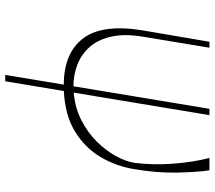

<svg xmlns="http://www.w3.org/2000/svg" viewBox="-63 -522 818 732"><g transform="rotate(90 346.0 -156.0)"><path d="M139.2 -545.5H161.9L120.7 -296.9Q108 -224.1 119.3 -172.6Q130.7 -121.1 158.9 -89.1Q187.1 -57.2 226.2 -42.1Q265.3 -27 308.2 -27Q308.6 -27 308.9 -27L394.9 -545.5H419L333.1 -28.1Q391.3 -33 438.6 -57.4Q485.8 -81.7 520.4 -116.7Q555 -151.6 575.5 -189.6Q595.9 -227.6 600.9 -259.9Q609.7 -331.3 604.2 -405.7Q598.7 -480.1 582.4 -545.5H629.3Q636.4 -498.2 638 -421.5Q639.6 -344.8 625 -259.9Q614.3 -191.4 579.4 -131.6Q544.4 -71.7 482.2 -33.4Q420.1 5 327.1 9.6L289.8 233H265.6L302.6 9.9Q180.8 9.2 125.4 -65.2Q70 -139.6 96.6 -295.5Z"/></g></svg>

Font: Inter UI Thin
Style: Italic
Weight: 100
Italic angle: -9.39999°
Designer: Rasmus Andersson
Foundry: rsms
Version: 3.2;8d6f07862